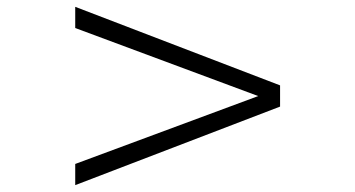

<svg xmlns="http://www.w3.org/2000/svg" viewBox="-20 -581 1040 562"><path d="M200.2 -39.1V-101.1L735.8 -299.8L200.2 -499V-561L799.8 -331.1V-269Z"/></svg>

Font: Charis SIL CyrE
Style: Bold
Weight: 700
Foundry: SIL International
Version: Version 5.000